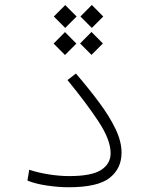

<svg xmlns="http://www.w3.org/2000/svg" viewBox="-20 -768 626 789"><path d="M262.2 1.5Q220.7 1.5 173.6 -5.4Q126.5 -12.2 92.8 -25.9L100.1 -70.3Q137.7 -58.1 181.2 -51.3Q224.6 -44.4 264.6 -44.4Q356.9 -44.4 395.8 -69.8Q434.6 -95.2 434.6 -138.2Q434.6 -193.8 384 -270Q333.5 -346.2 257.3 -439L292 -465.8Q345.2 -403.8 387.7 -346.7Q430.2 -289.6 454.8 -238Q479.5 -186.5 479.5 -140.6Q479.5 -75.7 430.7 -37.1Q381.8 1.5 262.2 1.5ZM247.1 -542 200.2 -588.9 247.1 -636.2 293.9 -588.9ZM248 -653.3 201.2 -700.2 248 -747.1 294.9 -700.2ZM356 -542.5 309.1 -589.4 356 -636.7 402.8 -589.4ZM357.4 -653.3 310.5 -700.2 357.4 -747.6 404.3 -700.2Z"/></svg>

Font: Cascadia Code ExtraLight
Style: Regular
Weight: 200
Monospace: yes
Designer: Aaron Bell
Foundry: Saja Typeworks
Version: Version 2407.024; ttfautohint (v1.8.4)